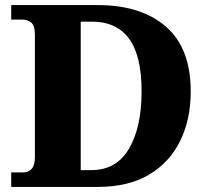

<svg xmlns="http://www.w3.org/2000/svg" viewBox="-20 -734 823 754"><path d="M24 0V-57H72Q92 -57 104.5 -71Q117 -85 117 -116V-599Q117 -633 103 -645Q89 -657 68 -657H24V-714H364Q534 -714 631.5 -629.5Q729 -545 729 -375Q729 -265 687.5 -180.5Q646 -96 565 -48Q484 0 364 0ZM340 -66Q437 -66 486.5 -150Q536 -234 536 -375Q536 -516 486.5 -582.5Q437 -649 341 -649H297V-66Z"/></svg>

Font: Noto Serif Tamil ExtraBold
Style: Italic
Weight: 800
Italic angle: -12°
Designer: Indian Type Foundry, Tom Grace, and the Monotype Design Team
Foundry: Monotype Imaging Inc.
Version: Version 2.003; ttfautohint (v1.8.4.7-5d5b)